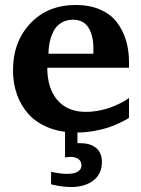

<svg xmlns="http://www.w3.org/2000/svg" viewBox="-20 -520 568 771"><path d="M498 -46.9Q494.6 -44.4 488.3 -40.5Q481.9 -36.6 460.4 -26.4Q439 -16.1 416 -8.3Q393.1 -0.5 357.9 5.9Q322.8 12.2 287.1 12.2Q225.1 12.2 176 -7.1Q127 -26.4 95.7 -60.5Q64.5 -94.7 48.3 -139.9Q32.2 -185.1 32.2 -237.8Q32.2 -352.1 101.8 -426Q171.4 -500 284.2 -500Q340.8 -500 383.5 -481Q426.3 -461.9 450.4 -429.2Q474.6 -396.5 486.3 -356.9Q498 -317.4 498 -272V-248H169.9Q169.9 -165.5 210.4 -118.2Q251 -70.8 324.2 -70.8Q352.5 -70.8 380.9 -76.7Q409.2 -82.5 429.4 -90.6Q449.7 -98.6 465.8 -106.9Q481.9 -115.2 490.2 -121.1L498 -127ZM355 -304.2V-326.2Q355 -377.9 335 -409.4Q314.9 -440.9 272.9 -440.9Q246.6 -440.9 226.6 -428.7Q206.5 -416.5 195.8 -396Q185.1 -375.5 179.9 -352.5Q174.8 -329.6 174.8 -304.2ZM389.2 130.9Q389.2 178.2 355 204.6Q320.8 231 266.1 231Q248 231 227.8 228.3Q207.5 225.6 196.3 222.7L185.1 220.2V169.9Q224.1 178.2 248 178.2Q263.2 178.2 275.4 175.8Q287.6 173.3 297.4 165.3Q307.1 157.2 307.1 144Q307.1 127 294.4 118.4Q281.7 109.9 263.2 109.9L241.2 111.8V-24.9H291V54.2Q295.4 55.2 305.2 55.2Q342.3 55.2 365.7 74Q389.2 92.8 389.2 130.9Z"/></svg>

Font: Veleka
Style: Bold
Weight: 700
Designer: Stefan Peev, Context Ltd, 2016; SIL International, 1997-2014.
Foundry: Stefan Peev, Context Ltd, 2016
Version: Version 1.000